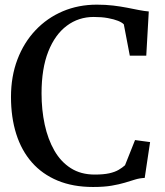

<svg xmlns="http://www.w3.org/2000/svg" viewBox="-20 -772 690 804"><path d="M369.5 11Q285.5 11 221.2 -15.8Q157 -42.5 113.5 -92Q70 -141.5 48 -211Q26 -280.5 26 -366Q26 -452 53 -523Q80 -594 128.8 -645.5Q177.5 -697 243 -724.8Q308.5 -752.5 385.5 -752.5Q422 -752.5 453.5 -748.8Q485 -745 511.8 -739.8Q538.5 -734.5 561.5 -730Q584.5 -725.5 603 -724L592.5 -539H523.5L498.5 -670Q491 -678 474.2 -684.8Q457.5 -691.5 432 -696.2Q406.5 -701 372.5 -701Q309 -701 259.8 -664.2Q210.5 -627.5 182.2 -556.2Q154 -485 154 -381Q154 -312 167.2 -250.5Q180.5 -189 207.5 -141.8Q234.5 -94.5 276.5 -67.8Q318.5 -41 376.5 -41Q413 -41 437 -46.2Q461 -51.5 476.8 -60.8Q492.5 -70 503.5 -80L545.5 -185.5L608.5 -177L586 -27Q564.5 -26 545.2 -20Q526 -14 502.8 -7Q479.5 0 447.5 5.5Q415.5 11 369.5 11Z"/></svg>

Font: Merriweather 36pt Medium
Style: Regular
Weight: 500
Version: Version 2.100